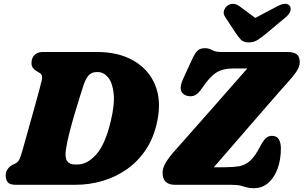

<svg xmlns="http://www.w3.org/2000/svg" viewBox="-20 -974 1600 1012"><path d="M10 -48.5Q10 -67.5 20.2 -82.5Q30.5 -97.5 47 -105.5L63 -113.5Q71.5 -118 77 -125.2Q82.5 -132.5 88.8 -150.2Q95 -168 104.5 -203Q117 -248 132 -301Q147 -354 161.2 -405.2Q175.5 -456.5 186.2 -496Q197 -535.5 200.5 -552.5Q206.5 -579.5 189 -589.5L174.5 -598Q162 -605.5 154 -615.5Q146 -625.5 146 -642Q146 -668 161.8 -684Q177.5 -700 207.5 -700H491Q605 -700 684.2 -654.2Q763.5 -608.5 797.5 -526.5Q831.5 -444.5 809 -335.5Q791.5 -249.5 749.5 -186.2Q707.5 -123 648.5 -81.8Q589.5 -40.5 520 -20.2Q450.5 0 378 0H62.5Q31 0 20.5 -14Q10 -28 10 -48.5ZM388.5 -107Q440 -107 487.2 -159.8Q534.5 -212.5 563.5 -334Q585.5 -425 579 -482.2Q572.5 -539.5 549.2 -566.8Q526 -594 496 -594H488Q464.5 -594 448.5 -578Q432.5 -562 419 -521Q413 -502.5 400.2 -462.2Q387.5 -422 372.8 -372Q358 -322 345.5 -272.8Q333 -223.5 327.5 -186.5Q321 -145 333.2 -126Q345.5 -107 374.5 -107ZM1196 0H902Q837 0 837 -64Q837 -88.5 853.2 -116Q869.5 -143.5 891 -168Q912 -191.5 949 -233.2Q986 -275 1031 -326Q1076 -377 1122.8 -430.2Q1169.5 -483.5 1211.5 -531.2Q1253.5 -579 1283.5 -613H1206Q1153.5 -613 1118.8 -590.5Q1084 -568 1045.5 -510Q1022 -475 1000.5 -469Q979 -463 957.5 -472Q914 -490.5 945.5 -559L989.5 -655Q1007 -693.5 1021 -706.8Q1035 -720 1060 -720Q1080.5 -720 1098 -710Q1115.5 -700 1145.5 -700H1493Q1528.5 -700 1544.2 -687.8Q1560 -675.5 1560 -646Q1560 -622.5 1542 -596Q1524 -569.5 1497.5 -541Q1484.5 -527 1453.2 -491.2Q1422 -455.5 1379.2 -406.5Q1336.5 -357.5 1288.8 -302.2Q1241 -247 1193.8 -192.5Q1146.5 -138 1107 -92.5H1162.5Q1205.5 -92.5 1237.2 -97.2Q1269 -102 1295.8 -124.5Q1322.5 -147 1349.5 -199Q1367 -232.5 1380.8 -245.2Q1394.5 -258 1413 -258Q1438 -258 1449.2 -240.2Q1460.5 -222.5 1460.5 -191.5Q1460.5 -134.5 1443.8 -87Q1427 -39.5 1395 -10.8Q1363 18 1317.5 18Q1295 18 1280.8 13.5Q1266.5 9 1248.5 4.5Q1230.5 0 1196 0ZM1389 -802Q1361.5 -779 1340 -764.8Q1318.5 -750.5 1291 -750.5Q1263.5 -750.5 1249.8 -764.8Q1236 -779 1221 -802L1167 -884Q1155 -902 1160.8 -918.5Q1166.5 -935 1178 -943.5Q1209 -966 1244 -940L1325.5 -879.5L1440 -940Q1488.5 -966 1507 -943.5Q1514.5 -935 1511.2 -918.5Q1508 -902 1487 -884Z"/></svg>

Font: Fraunces 9pt S100 Black
Style: Italic
Weight: 900
Italic angle: -16°
Version: Version 1.000; ttfautohint (v1.8.3)